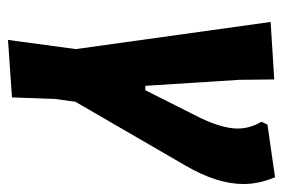

<svg xmlns="http://www.w3.org/2000/svg" viewBox="-134 -380 709 481"><g transform="rotate(90 220.5 -139.5)"><path d="M424 -474Q441 -434 441 -395Q441 -329 395 -250L235 26L228 76L224 185L80 195L103 25L35 -463L179 -472L180 -384L195 -149H206L275 -286Q302 -343 302 -380Q302 -412 285 -440L292 -455Z"/></g></svg>

Font: Alegreya Sans SC ExtraBold
Style: Italic
Weight: 800
Italic angle: -7°
Designer: Juan Pablo del Peral
Foundry: Huerta Tipografica
Version: Version 2.007